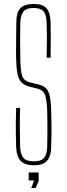

<svg xmlns="http://www.w3.org/2000/svg" viewBox="-20 -825 338 964"><path d="M151 5Q105 5 84 -17Q63 -39 61 -88Q60 -127 59.5 -156Q59 -185 59.5 -214.5Q60 -244 61 -283H81Q78 -186 81 -88Q83 -49 98 -32Q113 -15 150 -15Q186 -15 201 -32Q216 -49 217 -88Q218 -123 218 -148Q218 -173 218 -200Q218 -227 217 -266Q216 -313 208 -342.5Q200 -372 168 -380L132 -389Q101 -397 86.5 -413Q72 -429 67 -457Q62 -485 61 -529Q60 -567 61 -617Q62 -667 62 -713Q62 -763 82.5 -784Q103 -805 150 -805Q194 -805 213.5 -783.5Q233 -762 234 -712Q236 -648 234 -535H214Q217 -624 214 -712Q213 -751 198.5 -768Q184 -785 149 -785Q113 -785 98.5 -768Q84 -751 82 -712Q81 -666 81 -620.5Q81 -575 82 -529Q83 -471 91 -445Q99 -419 132 -411L169 -402Q214 -392 225 -359.5Q236 -327 237 -266Q238 -225 238.5 -198.5Q239 -172 238.5 -148Q238 -124 237 -88Q236 -39 215.5 -17Q195 5 151 5ZM124 81V41H174V84L159 119H137L151 81Z"/></svg>

Font: Big Shoulders Display Thin
Style: Regular
Weight: 100
Designer: Patric King
Foundry: XO Type Co
Version: Version 1.000; ttfautohint (v1.8.2)